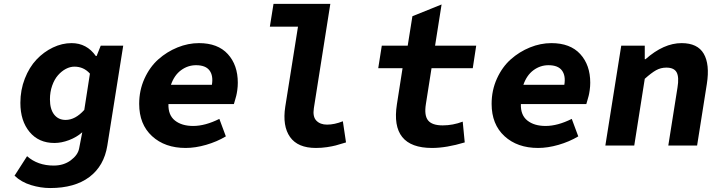

<svg xmlns="http://www.w3.org/2000/svg" viewBox="-20 -743 3638 980"><path d="M235.8 216.8Q188 216.8 138.2 201.7Q88.4 186.5 54.2 153.8L118.2 54.2Q172.4 102.1 253.9 102.1Q305.2 102.1 341.3 75.2Q377.4 48.3 383.8 15.1L399.9 -67.9Q371.1 -42.5 332.3 -27.8Q293.5 -13.2 257.8 -13.2Q177.7 -13.2 130.9 -69.6Q84 -126 84 -217.8Q84 -283.7 106.7 -341.8Q129.4 -399.9 166.3 -439Q203.1 -478 250 -500.5Q296.9 -522.9 345.2 -522.9Q422.9 -522.9 469.2 -457H473.1L494.1 -509.8H608.9L527.8 0Q511.2 104 436.3 160.4Q361.3 216.8 235.8 216.8ZM314.9 -130.9Q364.3 -130.9 410.2 -182.1L439 -367.2Q407.2 -402.8 359.9 -402.8Q337.9 -402.8 316.2 -391.4Q294.4 -379.9 276.1 -359.1Q257.8 -338.4 246.3 -305.9Q234.9 -273.4 234.9 -235.8Q234.9 -186 256.3 -158.4Q277.8 -130.9 314.9 -130.9Z M927.7 12.2Q821.8 12.2 756.1 -48.1Q690.4 -108.4 690.4 -212.9Q690.4 -282.2 717.5 -341.8Q744.6 -401.4 788.3 -440.2Q832 -479 886.2 -501Q940.4 -522.9 995.6 -522.9Q1091.8 -522.9 1142.8 -467Q1193.8 -411.1 1193.8 -320.8Q1193.8 -302.2 1191.2 -283.2Q1188.5 -264.2 1185.8 -253.9Q1183.1 -243.7 1178.7 -228.5Q1174.3 -213.4 1173.8 -211.9H839.8Q837.9 -155.8 872.8 -127.9Q907.7 -100.1 965.8 -100.1Q1027.3 -100.1 1099.6 -136.2L1132.8 -46.9Q1086.9 -19.5 1032 -3.7Q977.1 12.2 927.7 12.2ZM852.5 -310.1H1061.5Q1069.3 -356.9 1049.3 -383.5Q1029.3 -410.2 980.5 -410.2Q939 -410.2 904.3 -384.8Q869.6 -359.4 852.5 -310.1Z M1592.3 12.2Q1500 12.2 1460.4 -43.7Q1420.9 -99.6 1436 -198.2L1501 -606.9H1357.4L1376 -723.1H1666L1582 -190.9Q1575.2 -147 1595 -127Q1614.7 -106.9 1649.4 -106.9Q1687 -106.9 1730 -124L1746.1 -16.1Q1711.4 -5.4 1693.8 -0.7Q1676.3 3.9 1648.9 8.1Q1621.6 12.2 1592.3 12.2Z M2185.1 12.2Q1970.7 12.2 2005.9 -210.9L2034.7 -395H1910.6L1928.7 -509.8H2061L2085 -660.2L2233.9 -720.2L2200.7 -509.8H2410.6L2393.1 -395H2182.6L2153.8 -211.9Q2144.5 -153.8 2165 -128.4Q2185.5 -103 2239.7 -103Q2291.5 -103 2341.8 -122.1L2352.1 -16.1Q2258.3 12.2 2185.1 12.2Z M2726.6 12.2Q2620.6 12.2 2554.9 -48.1Q2489.3 -108.4 2489.3 -212.9Q2489.3 -282.2 2516.4 -341.8Q2543.5 -401.4 2587.2 -440.2Q2630.9 -479 2685.1 -501Q2739.3 -522.9 2794.4 -522.9Q2890.6 -522.9 2941.7 -467Q2992.7 -411.1 2992.7 -320.8Q2992.7 -302.2 2990 -283.2Q2987.3 -264.2 2984.6 -253.9Q2981.9 -243.7 2977.5 -228.5Q2973.1 -213.4 2972.7 -211.9H2638.7Q2636.7 -155.8 2671.6 -127.9Q2706.5 -100.1 2764.6 -100.1Q2826.2 -100.1 2898.4 -136.2L2931.6 -46.9Q2885.7 -19.5 2830.8 -3.7Q2775.9 12.2 2726.6 12.2ZM2651.4 -310.1H2860.4Q2868.2 -356.9 2848.1 -383.5Q2828.1 -410.2 2779.3 -410.2Q2737.8 -410.2 2703.1 -384.8Q2668.5 -359.4 2651.4 -310.1Z M3069.8 0 3150.9 -509.8H3271V-440.9H3274.9Q3367.7 -522.9 3459 -522.9Q3540.5 -522.9 3572 -468.8Q3603.5 -414.6 3587.9 -314.9L3538.1 0H3391.1L3438 -295.9Q3446.8 -349.1 3433.8 -373.5Q3420.9 -397.9 3380.9 -397.9Q3352.5 -397.9 3328.6 -384.5Q3304.7 -371.1 3271 -340.8L3217.3 0Z"/></svg>

Font: Office Code Pro Bold Italic
Style: Regular
Weight: 700
Italic angle: -9°
Designer: Nathan Rutzky & Paul D. Hunt
Foundry: Adobe Systems Incorporated
Version: Version 1.004;PS 001.004;hotconv 1.0.70;makeotf.lib2.5.58329